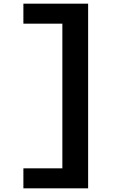

<svg xmlns="http://www.w3.org/2000/svg" viewBox="-20 -821 660 1041"><path d="M106.8 200V91.7H340.6L318.1 112.9V-713.9L340.6 -692.7H106.8V-801H457.8V200Z"/></svg>

Font: Monaspace Neon Var
Style: Regular
Weight: 400
Designer: Riley Cran and the Lettermatic Team
Version: Version 1.000 (Monaspace Neon Var)